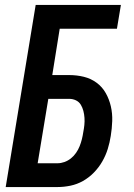

<svg xmlns="http://www.w3.org/2000/svg" viewBox="-20 -755 540 775"><path d="M3 0 124 -735H468L452 -639H221L191 -452H259Q290 -452 318.5 -445Q347 -438 370 -421Q393 -404 407 -379Q421 -354 427.5 -325.5Q434 -297 433 -266.5Q432 -236 427 -206Q423 -180 415 -154Q407 -128 393 -103.5Q379 -79 359 -58.5Q339 -38 315 -24.5Q291 -11 264.5 -5.5Q238 0 212 0ZM132 -96H212Q226 -96 240 -101Q254 -106 266 -115.5Q278 -125 287 -138Q296 -151 301.5 -165Q307 -179 310.5 -193Q314 -207 316 -221Q319 -236 320.5 -250.5Q322 -265 321 -279.5Q320 -294 316.5 -307.5Q313 -321 306 -332.5Q299 -344 286.5 -350Q274 -356 259 -356H175Z"/></svg>

Font: Iosevka Custom
Style: Bold Italic
Weight: 700
Italic angle: -9°
Designer: Belleve Invis
Foundry: Belleve Invis
Version: Version 30.3.1; ttfautohint (v1.8.3)